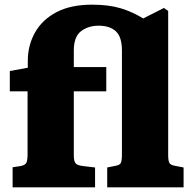

<svg xmlns="http://www.w3.org/2000/svg" viewBox="-20 -802 829 822"><path d="M34 0V-86L68 -91Q88 -95 93 -105.5Q98 -116 98 -142V-411H22V-498L99 -512V-541Q99 -608 130 -663Q161 -718 222 -750Q283 -782 374 -782Q446 -782 497 -766.5Q548 -751 593 -723L682 -768L700 -755V-139Q700 -113 705.5 -104Q711 -95 730 -92L766 -85V0H439V-85L474 -92Q493 -95 497.5 -105Q502 -115 502 -141V-586Q502 -644 476 -668Q450 -692 402 -692Q358 -692 327 -668.5Q296 -645 296 -585V-515H435V-411H296V-137Q296 -112 303.5 -103Q311 -94 336 -91L387 -85V0Z"/></svg>

Font: Literata 12pt ExtraBold
Style: Regular
Weight: 800
Designer: Latin by Veronika Burian and Jose Scaglione. Greek by Irene Vlachou. Cyrillic by Vera Evstafieva.
Foundry: TypeTogether
Version: Version 3.002